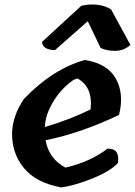

<svg xmlns="http://www.w3.org/2000/svg" viewBox="-20 -822 593 842"><path d="M352 -559Q452 -543 488.5 -476.5Q525 -410 502 -318Q334 -238 180 -207Q194 -126 267 -87Q378 -113 451 -170Q507 -172 497 -107Q465 -72 388 -40.5Q311 -9 249 0Q138 -20 84.5 -85.5Q31 -151 33 -241Q36 -316 85 -388Q210 -519 352 -559ZM177 -268V-265Q285 -297 377 -342Q389 -439 320 -478L303 -472Q249 -435 214 -377Q179 -319 177 -268ZM421 -612 365 -729 221 -602Q167 -604 164 -638L337 -797Q414 -813 467 -781L552 -625Q523 -599 485 -599Q447 -599 421 -612Z"/></svg>

Font: Tillana SemiBold
Style: Regular
Weight: 600
Designer: Lipi Raval (Devanagari, Latin), Jonny Pinhorn (Latin)
Foundry: Indian Type Foundry
Version: Version 2.003;PS 1.0;hotconv 1.0.79;makeotf.lib2.5.61930; tt